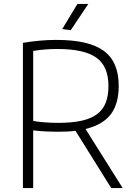

<svg xmlns="http://www.w3.org/2000/svg" viewBox="-20 -952 681 972"><path d="M362 -290Q341 -287 318 -286Q295 -285 269 -285Q243 -285 212.5 -286.5Q182 -288 148 -292V0H96V-735Q184 -750 265 -750Q430 -750 505.5 -694.5Q581 -639 581 -517Q581 -426 540.5 -373Q500 -320 413 -299L601 0H543ZM275 -330Q343 -330 391.5 -340.5Q440 -351 470.5 -373.5Q501 -396 515 -431.5Q529 -467 529 -517Q529 -616 468 -660Q407 -704 270 -704Q241 -704 207.5 -701.5Q174 -699 148 -694V-340Q165 -336 201.5 -333Q238 -330 275 -330ZM295 -805 372 -932H427L338 -799Z"/></svg>

Font: Encode Sans Normal
Style: ExtraLight
Weight: 200
Designer: Pablo Impallari, Andres Torresi
Foundry: Pablo Impallari, Andres Torresi
Version: Version 1.000; ttfautohint (v1.00) -l 8 -r 50 -G 200 -x 14 -